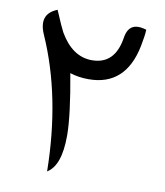

<svg xmlns="http://www.w3.org/2000/svg" viewBox="-77 -738 682 793"><g transform="rotate(10 264.0 -341.5)"><path d="M92.8 -670.9C64.9 -657.7 50.8 -638.2 50.8 -611.3C50.8 -597.2 54.7 -580.6 63 -562.5C133.8 -402.8 170.9 -218.3 173.8 -9.3C210.9 -31.7 229.5 -84.5 229.5 -168V-174.3C229 -228 218.8 -312 197.8 -425.8C222.2 -418 247.6 -414.1 274.4 -414.1H276.4C379.4 -414.1 442.9 -471.7 465.8 -586.9C471.7 -616.7 475.1 -639.6 475.6 -656.7L464.4 -659.7C456.1 -661.6 448.7 -662.6 441.9 -662.6C413.1 -662.6 395.5 -644.5 390.1 -608.4C378.4 -531.7 340.3 -493.7 275.9 -493.7H274.9C220.7 -494.1 175.8 -524.9 140.1 -586.4C134.3 -596.7 121.1 -626 100.6 -674.3Z"/></g></svg>

Font: Gandom
Style: Regular
Weight: 400
Foundry: DejaVu fonts team - Redesigned by Saber Rastikerdar - Based on Samim Font
Version: Version 0.8